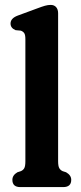

<svg xmlns="http://www.w3.org/2000/svg" viewBox="-20 -763 329 783"><path d="M217 -709V-105.5Q217 -85.5 221.8 -77.2Q226.5 -69 235.5 -65L249.5 -60.5Q270.5 -48.5 270.5 -29.5Q270.5 0 237.5 0H63Q30.5 0 30.5 -29.5Q30.5 -48.5 51 -60.5L65 -65Q74.5 -69 79 -77.2Q83.5 -85.5 83.5 -105.5V-603.5Q83.5 -620.5 79 -627.5Q74.5 -634.5 65 -638L43.5 -640Q23 -648.5 23 -667Q23 -688.5 52.5 -699.5L132.5 -729Q151 -736 163.2 -739.5Q175.5 -743 186.5 -743Q201 -743 209 -733.8Q217 -724.5 217 -709Z"/></svg>

Font: Fraunces 72pt SuperSoft SemiBold
Style: Regular
Weight: 600
Version: Version 1.000;[b76b70a41]